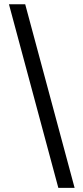

<svg xmlns="http://www.w3.org/2000/svg" viewBox="-20 -782 396 911"><path d="M256.8 109.4 22.5 -761.7H99.6L334 109.4Z"/></svg>

Font: Inter
Style: Regular
Weight: 400
Designer: Rasmus Andersson
Foundry: rsms
Version: Version 4.000;git-8c9346024